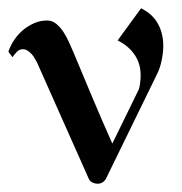

<svg xmlns="http://www.w3.org/2000/svg" viewBox="-24 -427 435 460"><path d="M210 13.2Q204.1 13.2 198 10.5Q191.9 7.8 189 2L64.9 -276.9Q62.5 -281.2 59.3 -286.9Q56.2 -292.5 51.8 -297.4Q47.4 -302.2 42 -305.7Q36.6 -309.1 30.8 -309.1Q22.5 -309.1 16.6 -303Q10.7 -296.9 5.9 -290L-3.9 -303.2Q1 -317.9 10 -331.3Q19 -344.7 31.2 -355Q43.5 -365.2 58.1 -371.6Q72.8 -377.9 88.9 -377.9Q101.1 -377.9 110.8 -369.9Q120.6 -361.8 128.2 -350.1Q135.7 -338.4 141.4 -325.7Q147 -313 150.9 -304.2Q174.3 -248 197.5 -192.9Q220.7 -137.7 245.1 -83L306.2 -208Q310.1 -214.8 311.5 -226.6Q313 -238.3 313 -246.1Q313 -274.9 298.3 -296.1Q283.7 -317.4 257.8 -330.1L314 -407.2Q341.3 -393.6 354.2 -370.4Q367.2 -347.2 367.2 -316.9Q367.2 -301.8 363.5 -283.4Q359.9 -265.1 353 -251L229 2.9Q221.7 13.2 210 13.2Z"/></svg>

Font: Redressed
Style: Regular
Weight: 400
Designer: Astigmatic (AOETI)
Foundry: Astigmatic (AOETI)
Version: Version 1.001